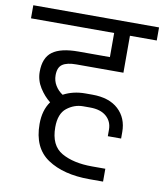

<svg xmlns="http://www.w3.org/2000/svg" viewBox="-90 -707 718 839"><g transform="rotate(10 269.0 -288.0)"><path d="M139 -357Q139 -332 151.5 -311.5Q164 -291 184 -278Q227 -301 281 -301H312Q387 -301 428 -263Q469 -225 469 -163V-134H410V-163Q410 -199 384.5 -221.5Q359 -244 312 -244H281Q242 -244 209.5 -218.5Q177 -193 177 -133Q177 -52 229.5 -22Q282 8 365 8H424V65H363Q248 65 177.5 18Q107 -29 107 -135Q107 -196 136 -236Q109 -257 88.5 -289.5Q68 -322 68 -360Q68 -422 104.5 -449Q141 -476 219 -476H359V-583H-10V-641H548V-583H429V-419H220Q179 -419 159 -405.5Q139 -392 139 -357Z"/></g></svg>

Font: Biryani Light
Style: Regular
Weight: 300
Designer: Dan Reynolds and Mathieu Réguer
Foundry: Dan Reynolds and Mathieu Réguer
Version: Version 1.004; ttfautohint (v1.1) -l 5 -r 5 -G 72 -x 0 -D la